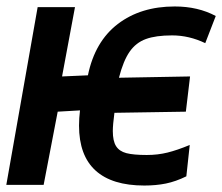

<svg xmlns="http://www.w3.org/2000/svg" viewBox="-40 -572 688 594"><path d="M204.5 -183.5Q204.5 -206 207.5 -230.5L138.5 -226.5L95 0H-20.5L76.5 -550H192L152 -335.5L232 -339Q253.5 -443.5 324.5 -497.8Q395.5 -552 500.5 -552Q572.5 -552 627.5 -522.5L595 -438.5Q545 -462.5 492.5 -462.5Q442 -462.5 411.2 -451.2Q380.5 -440 361 -412Q341.5 -384 328 -331.5L548 -335.5L535 -226.5L314 -223Q309 -185.5 309 -166.5Q309 -136 319 -120Q329 -104 351 -98.2Q373 -92.5 414 -92.5Q448 -92.5 478.2 -100Q508.5 -107.5 547 -123.5L536.5 -26.5Q504 -10.5 473.2 -4.2Q442.5 2 406.5 2Q306.5 2 255.5 -44.5Q204.5 -91 204.5 -183.5Z"/></svg>

Font: JuliaMono Black
Style: Italic
Weight: 900
Italic angle: -9°
Monospace: yes
Designer: cormullion
Foundry: corm
Version: Version 0.057; ttfautohint (v1.8.4)